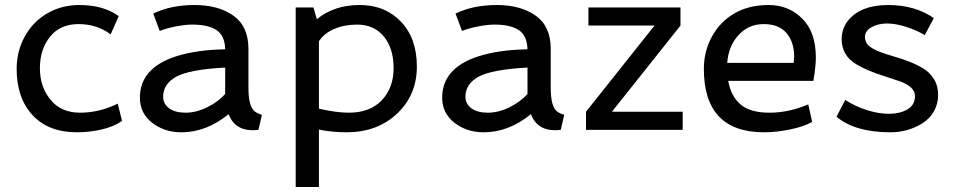

<svg xmlns="http://www.w3.org/2000/svg" viewBox="-20 -518 3804 766"><path d="M46.4 -243.2Q46.4 -313.5 78.6 -372.1Q110.4 -430.7 168 -464.4Q225.6 -498 296.4 -498Q393.1 -498 453.6 -453.6L421.4 -380.9Q366.7 -421.9 293.5 -421.9Q220.2 -421.9 179.7 -371.6Q139.2 -321.3 139.2 -246.1Q139.2 -170.9 181.6 -120.1Q223.6 -68.4 299.8 -68.4Q376 -68.4 449.7 -104.5L466.8 -35.6Q434.6 -12.7 385.7 -1.5Q336.9 9.8 287.1 9.8Q173.3 9.8 109.9 -58.6Q46.4 -127 46.4 -243.2Z M630.9 -131.8Q630.9 -103.5 654.8 -85.9Q678.7 -68.4 720.7 -68.4Q762.7 -68.4 807.1 -90.3Q851.1 -112.3 878.4 -143.1V-248.5Q735.4 -240.7 683.1 -211.9Q630.9 -183.1 630.9 -131.8ZM591.3 -463.9Q661.6 -498 756.3 -498Q851.1 -498 911.1 -455.6Q971.2 -413.1 971.2 -322.8V-167Q971.2 -93.3 996.1 -73.7Q1007.3 -64.9 1024.9 -60.1L1011.2 0Q919.9 11.2 892.1 -62.5Q803.2 9.8 704.1 9.8Q635.7 9.8 586.9 -28.3Q538.1 -66.4 538.1 -128.4Q538.1 -246.1 681.6 -293Q763.2 -319.3 878.4 -321.3Q877 -376 843.8 -397.9Q810.5 -419.9 746.6 -419.9Q719.7 -419.9 681.6 -412.6Q643.6 -405.3 617.2 -394.5Z M1371.6 -68.4Q1456.5 -68.4 1503.4 -118.2Q1550.3 -168 1550.3 -246.1Q1550.3 -325.2 1511.2 -372.6Q1472.2 -419.9 1404.3 -419.9Q1354 -419.9 1313 -402.3Q1272 -384.8 1252.4 -353V-84.5Q1321.3 -68.4 1371.6 -68.4ZM1252.4 228H1159.7V-488.3H1230.5L1244.1 -441.4Q1313 -498 1414.6 -498Q1516.1 -498 1579.6 -431.6Q1643.1 -365.2 1643.1 -252.4Q1643.1 -138.7 1564 -64.5Q1484.9 9.8 1362.8 9.8Q1305.2 9.8 1252.4 -1Z M1836.9 -131.8Q1836.9 -103.5 1860.8 -85.9Q1884.8 -68.4 1926.8 -68.4Q1968.8 -68.4 2013.2 -90.3Q2057.1 -112.3 2084.5 -143.1V-248.5Q1941.4 -240.7 1889.2 -211.9Q1836.9 -183.1 1836.9 -131.8ZM1797.4 -463.9Q1867.7 -498 1962.4 -498Q2057.1 -498 2117.2 -455.6Q2177.2 -413.1 2177.2 -322.8V-167Q2177.2 -93.3 2202.1 -73.7Q2213.4 -64.9 2231 -60.1L2217.3 0Q2126 11.2 2098.1 -62.5Q2009.3 9.8 1910.2 9.8Q1841.8 9.8 1793 -28.3Q1744.1 -66.4 1744.1 -128.4Q1744.1 -246.1 1887.7 -293Q1969.2 -319.3 2084.5 -321.3Q2083 -376 2049.8 -397.9Q2016.6 -419.9 1952.6 -419.9Q1925.8 -419.9 1887.7 -412.6Q1849.6 -405.3 1823.2 -394.5Z M2317.9 0V-72.3L2591.3 -416H2327.6V-488.3H2694.8V-416L2421.4 -72.3H2703.6V0Z M3148.4 -293.5Q3147.9 -350.6 3117.7 -386.2Q3087.4 -421.9 3026.9 -421.9Q2966.3 -421.9 2926.3 -377.9Q2886.2 -334 2881.3 -267.1H3146.5Q3148.4 -288.6 3148.4 -293.5ZM3028.8 9.8Q2788.1 9.8 2788.1 -243.2Q2788.1 -313.5 2820.3 -372.1Q2852.1 -430.7 2909.7 -464.4Q2967.3 -498 3046.9 -498Q3126.5 -498 3180.7 -443.8Q3234.9 -389.6 3234.9 -288.6Q3234.9 -254.9 3225.1 -195.3H2885.3Q2896 -134.8 2934.1 -101.6Q2972.2 -68.4 3049.8 -68.4Q3127.4 -68.4 3204.6 -101.6L3220.2 -31.7Q3187 -12.7 3131.8 -1.5Q3076.7 9.8 3028.8 9.8Z M3572.3 -192.9Q3546.4 -202.1 3515.1 -211.9Q3440.4 -234.9 3396 -261.7Q3337.9 -296.9 3337.9 -361.8Q3338.4 -405.8 3364.7 -437.5Q3415.5 -498 3522.9 -498Q3630.4 -498 3705.6 -445.8L3669.4 -377.9Q3640.1 -396 3597.2 -410.2Q3554.2 -424.3 3518.1 -424.3Q3481.9 -423.8 3456.5 -409.2Q3431.2 -394.5 3430.7 -371.6Q3430.7 -348.6 3446.8 -335Q3463.4 -321.3 3488.8 -311.5Q3514.2 -301.8 3545.4 -293Q3576.7 -284.2 3607.9 -272Q3639.2 -259.8 3664.6 -244.1Q3689.9 -228.5 3706.5 -201.7Q3722.7 -175.8 3722.7 -139.6Q3722.7 -103.5 3706.1 -74.2Q3689.5 -44.9 3660.6 -26.4Q3602.1 9.8 3532.7 9.8Q3391.6 9.8 3317.4 -52.2L3352.1 -119.6Q3389.2 -94.7 3437.5 -79.1Q3485.8 -63.5 3528.8 -64Q3571.8 -64.5 3601.1 -82Q3630.4 -99.6 3630.4 -135.3Q3630.4 -170.9 3572.3 -192.9Z"/></svg>

Font: Spinnaker
Style: Regular
Weight: 400
Designer: Elena Albertoni
Foundry: Elena Albertoni
Version: Version 1.001